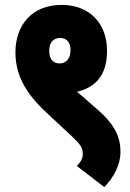

<svg xmlns="http://www.w3.org/2000/svg" viewBox="-20 -652 530 784"><path d="M43 -438C43 -349 82 -273 170 -192L277 -92C308 -62 318 -50 318 -23C318 -1 305 14 294 26L406 112C446 71 472 19 472 -31C472 -90 451 -141 380 -203L333 -244C324 -253 309 -265 294 -277C391 -300 417 -369 417 -445C417 -558 344 -632 232 -632C107 -632 43 -546 43 -438ZM181 -445C181 -480 199 -497 226 -497C250 -497 268 -481 268 -447C268 -413 250 -393 223 -393C196 -393 181 -412 181 -445Z"/></svg>

Font: Noto Sans ExtraCondensed Black
Style: Italic
Weight: 900
Width: 2
Italic angle: -12°
Designer: Monotype Design Team
Foundry: Monotype Imaging Inc.
Version: Version 2.013